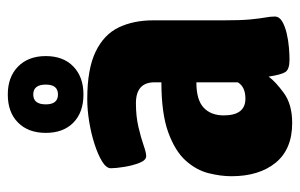

<svg xmlns="http://www.w3.org/2000/svg" viewBox="-162 -618 788 505"><g transform="rotate(-90 232.5 -366.0)"><path d="M161 8Q92 8 56.5 -35.5Q21 -79 21 -152Q21 -180 29 -212Q37 -244 62 -272Q87 -300 136.5 -318Q186 -336 268 -336V-354Q268 -403 213 -403Q179 -403 151 -396.5Q123 -390 103 -383Q83 -376 74 -376Q63 -376 56 -394Q49 -412 45.5 -434Q42 -456 42 -469Q42 -481 60 -492Q78 -503 106 -512Q134 -521 165 -526Q196 -531 224 -531Q303 -531 348.5 -509Q394 -487 412.5 -448Q431 -409 431 -358V-172Q431 -126 433.5 -101Q436 -76 438.5 -62.5Q441 -49 441 -38Q441 -26 428.5 -18.5Q416 -11 397 -6.5Q378 -2 359 -0.5Q340 1 328 1Q302 1 295 -10Q288 -21 283 -54Q270 -36 240 -14Q210 8 161 8ZM225 -115Q256 -115 268 -135V-244Q222 -244 201.5 -225Q181 -206 181 -172Q181 -115 225 -115ZM236 -541Q189 -541 162 -567.5Q135 -594 135 -640Q135 -686 162 -713Q189 -740 236 -740Q282 -740 309.5 -713Q337 -686 337 -640Q337 -594 309.5 -567.5Q282 -541 236 -541ZM236 -608Q262 -608 262 -640Q262 -673 236 -673Q210 -673 210 -640Q210 -608 236 -608Z"/></g></svg>

Font: Asap Condensed ExtraBold
Style: Regular
Weight: 800
Width: 3
Designer: Pablo Cosgaya
Foundry: Omnibus-Type
Version: Version 3.001; ttfautohint (v1.8.4.7-5d5b)